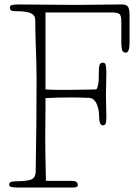

<svg xmlns="http://www.w3.org/2000/svg" viewBox="-20 -841 612 861"><path d="M140 -72Q142 -177 143 -280.5Q144 -384 144 -489Q144 -526 143 -558Q142 -590 141 -620.5Q140 -651 139 -682.5Q138 -714 138 -752Q138 -772 119 -781.5Q100 -791 46 -791Q32 -791 28 -796Q24 -801 24 -806Q24 -817 36 -819Q48 -821 62 -821Q126 -821 189.5 -820Q253 -819 317 -819Q370 -819 422 -820Q474 -821 527 -821Q548 -821 554.5 -810Q561 -799 561 -773V-651Q561 -645 560.5 -637Q560 -629 558.5 -622Q557 -615 553.5 -610Q550 -605 544 -605Q530 -605 527 -619Q524 -633 524 -651V-744Q524 -773 514.5 -779Q505 -785 485 -785H184V-440Q213 -438 240.5 -438Q268 -438 296 -438Q310 -438 328 -438.5Q346 -439 362.5 -439Q379 -439 392 -439.5Q405 -440 409 -440Q414 -440 417 -449.5Q420 -459 421.5 -471.5Q423 -484 423 -496Q423 -508 423 -513Q423 -533 425.5 -546.5Q428 -560 442 -560Q453 -560 455 -544.5Q457 -529 457 -513Q457 -488 456 -464Q455 -440 455 -415Q455 -390 456 -365.5Q457 -341 457 -317Q457 -296 454 -287.5Q451 -279 442 -279Q427 -279 425 -307Q425 -336 420.5 -354.5Q416 -373 409 -383.5Q402 -394 394.5 -398Q387 -402 381 -402Q361 -403 340 -403.5Q319 -404 299 -404Q241 -404 184 -401Q184 -381 184 -355.5Q184 -330 183.5 -303Q183 -276 183 -250.5Q183 -225 183 -205Q183 -185 183.5 -157Q184 -129 184.5 -102.5Q185 -76 185.5 -55.5Q186 -35 186 -30H303Q314 -30 321.5 -25.5Q329 -21 329 -11Q329 0 309 0H64Q51 0 36 -1.5Q21 -3 21 -13Q21 -28 49 -28Q92 -28 115.5 -34.5Q139 -41 140 -72Z"/></svg>

Font: Life Savers
Style: Regular
Weight: 400
Version: Version 2.001; ttfautohint (v0.93) -l 8 -r 50 -G 200 -x 14 -